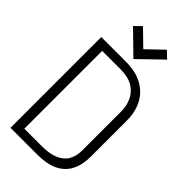

<svg xmlns="http://www.w3.org/2000/svg" viewBox="-275 -976 1047 1047"><g transform="rotate(45 248.5 -452.0)"><path d="M382 -867 343 -904 250 -815 160 -903 121 -865 250 -739ZM230 -700H41V0H250Q321 0 368 -22.5Q415 -45 438.5 -89.5Q462 -134 462 -200V-475Q462 -543 435.5 -593.5Q409 -644 357.5 -672Q306 -700 230 -700ZM233 -50H98V-650H240Q299 -650 335 -628Q371 -606 388 -569.5Q405 -533 405 -490V-190Q405 -156 394.5 -129.5Q384 -103 362.5 -85.5Q341 -68 309 -59Q277 -50 233 -50Z"/></g></svg>

Font: Advent Pro
Style: Regular
Weight: 400
Designer: VivaRado, Andreas Kalpakidis
Foundry: VivaRado, Andreas Kalpakidis
Version: Version 3.000